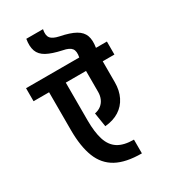

<svg xmlns="http://www.w3.org/2000/svg" viewBox="-246 -997 988 1125"><g transform="rotate(-30 248.5 -435.0)"><path d="M372 25Q265 25 201 -10Q137 -45 108.5 -117.5Q80 -190 80 -301H193Q193 -222 209.5 -170Q226 -118 265 -93Q304 -68 372 -68ZM80 -301V-604H193V-301ZM330 -415V-605H443V-415ZM-25 -557V-645H522V-557ZM443 -415Q443 -360 422 -317.5Q401 -275 361.5 -250Q322 -225 266 -220L251 -315Q277 -320 294.5 -334Q312 -348 321 -369Q330 -390 330 -415ZM335 -645Q343 -684 329 -703Q315 -722 272 -730L297 -810Q362 -797 397.5 -777Q433 -757 444.5 -725.5Q456 -694 448 -645ZM272 -730Q207 -744 171.5 -763.5Q136 -783 124.5 -815Q113 -847 121 -895H234Q226 -857 240 -838Q254 -819 297 -810Z"/></g></svg>

Font: Akshar Light Medium
Style: Regular
Weight: 500
Version: Version 1.100